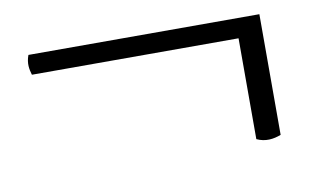

<svg xmlns="http://www.w3.org/2000/svg" viewBox="-42 -440 684 420"><g transform="rotate(-10 299.5 -230.0)"><path d="M499 -99C518 -90 536.4 -92.6 553 -99V-367H40C33.3 -349 36.3 -335.8 40 -323H499Z"/></g></svg>

Font: Libertinus Serif
Style: Regular
Weight: 400
Designer: Philipp H. Poll
Foundry: Khaled Hosny
Version: Version 6.2